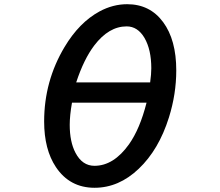

<svg xmlns="http://www.w3.org/2000/svg" viewBox="-20 -848 1040 909"><path d="M582 -828.1Q689.9 -828.1 752.4 -743.2Q814.5 -659.2 814.5 -514.6Q814.5 -402.8 779.8 -292Q731.9 -139.2 636.7 -48.8Q542.5 41 427.7 41Q310.1 41 244.6 -57.1Q189 -140.6 189 -272.9Q189 -463.9 285.6 -625.5Q355 -741.7 451.2 -793.9Q514.6 -828.1 582 -828.1ZM340.8 -458H690.9Q696.3 -496.6 696.3 -524.9Q696.3 -612.8 664.1 -668.5Q631.8 -723.1 579.6 -723.1Q495.1 -723.1 426.3 -632.8Q377 -567.9 340.8 -458ZM320.8 -361.8Q310.1 -300.8 310.1 -257.3Q310.1 -176.3 337.4 -124.5Q369.6 -63 427.2 -63Q518.1 -63 590.8 -165Q642.6 -238.3 673.8 -361.8Z"/></svg>

Font: BIZ UDGothic
Style: Bold
Weight: 700
Monospace: yes
Designer: TypeBank Co., Ltd.
Foundry: Morisawa Inc.
Version: Version 1.05